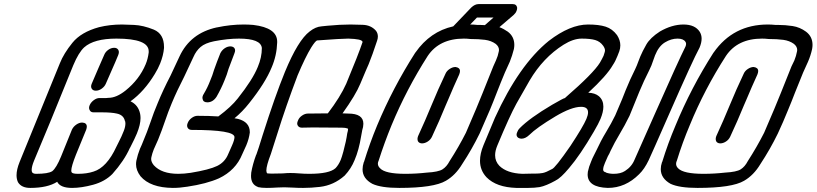

<svg xmlns="http://www.w3.org/2000/svg" viewBox="-20 -920 3998 940"><path d="M333 0Q275 0 260 -30Q213 0 128 0Q85 0 68 -28Q61 -43 61 -62Q61 -90 76 -127L273 -610Q292 -658 334.5 -710.5Q377 -763 465 -787Q518 -800 577 -800Q591 -800 636 -798Q681 -796 733 -775Q783 -754 783 -690V-685Q780 -649 764 -609Q754 -584 738 -558Q686 -472 619 -424Q657 -406 666 -363Q668 -353 668 -342Q668 -310 650 -266Q641 -244 617 -197L616 -196Q588 -133 530 -68Q493 -31 436 -15.5Q379 0 333 0ZM362 -69Q405 -69 438 -80Q503 -100 550 -202L561 -224Q576 -253 586 -279Q594 -299 594 -316Q594 -321 593 -326H592Q586 -357 552 -364Q526 -370 478 -370H438Q424 -370 419 -381Q416 -386 416 -392Q416 -398 419 -405Q425 -419 439 -429.5Q453 -440 467 -440H500L511 -441Q550 -441 595 -477Q662 -531 693 -605Q704 -631 708 -663V-669Q708 -731 550 -731Q440 -731 392 -688Q365 -663 339 -601Q281 -460 227 -326L147 -134Q135 -105 135 -88Q135 -82 137 -77Q142 -69 157 -69Q216 -69 236 -82Q256 -98 279 -154L332 -285Q339 -300 353.5 -310Q368 -320 382 -320Q405 -319 405 -300Q405 -294 402 -285L352 -163Q329 -105 329 -85Q329 -79 331 -76Q336 -69 362 -69ZM449 -476Q435 -476 429 -486Q426 -491 426 -497Q426 -503 429 -510Q446 -551 460.5 -583.5Q475 -616 490 -651Q496 -666 510 -676Q524 -686 539 -686Q553 -686 559 -676Q562 -671 562 -665Q562 -659 559 -651Q544 -614 529.5 -582Q515 -550 498 -510Q492 -496 478 -486Q464 -476 449 -476Z M995 -419Q975 -419 972 -435Q971 -438 971 -441Q971 -447 974 -454L978 -461Q996 -491 1009 -525Q1020 -550 1028 -578Q1042 -618 1059 -660Q1067 -675 1080.5 -684Q1094 -693 1109 -693Q1124 -692 1129 -682Q1131 -678 1131 -673Q1131 -667 1128 -660L1127 -657Q1113 -622 1099 -583Q1091 -554 1079 -526Q1063 -486 1040 -446Q1022 -419 995 -419ZM826 0Q716 -1 668 -57Q646 -86 646 -116Q646 -126 648 -135Q654 -163 665 -191L674 -211Q703 -280 717.5 -324Q732 -368 752 -415Q778 -479 815 -550L859 -644Q912 -758 1042 -786H1043Q1109 -800 1173 -800Q1196 -800 1220 -798Q1337 -784 1337 -716V-712Q1335 -648 1310 -590Q1279 -514 1200 -415Q1167 -373 1128 -341L1145 -338Q1203 -323 1203 -273V-271Q1199 -240 1186 -209L1166 -165Q1134 -86 1052 -47Q991 -20 897 -6Q860 0 826 0ZM853 -69Q881 -69 914 -74Q1005 -89 1043 -107.5Q1081 -126 1097 -165L1116 -208Q1128 -235 1128 -249Q1127 -284 919 -284Q905 -284 899 -294Q896 -299 896 -305Q896 -311 899 -318Q905 -333 919 -343Q933 -353 947 -353Q1005 -353 1049 -350Q1112 -397 1144 -438Q1217 -530 1242 -592Q1262 -639 1262 -685Q1257 -731 1150 -731Q1095 -731 1028 -718Q984 -709 962 -690Q940 -671 927 -641L882 -545Q846 -475 821 -415Q803 -372 788 -327.5Q773 -283 754 -236L733 -189Q725 -169 721 -150Q720 -146 720 -142Q720 -127 733 -111Q771 -69 853 -69Z M1494 -69Q1593 -69 1623 -97Q1638 -113 1648 -137Q1653 -149 1661 -178Q1675 -230 1680 -267Q1684 -281 1684 -287Q1684 -289 1683 -290L1682 -291Q1671 -295 1653 -295L1511 -296L1458 -295Q1444 -295 1438 -305Q1435 -310 1435 -315Q1435 -322 1439 -330Q1444 -344 1458.5 -354Q1473 -364 1487 -364L1585 -365Q1646 -445 1675 -510Q1735 -654 1755 -714L1756 -716H1754Q1752 -729 1685 -731Q1653 -731 1532 -722Q1523 -718 1504 -688Q1475 -641 1437 -551Q1379 -398 1338 -266L1306 -166Q1284 -109 1284 -85Q1284 -75 1289 -71Q1296 -70 1309 -70Q1337 -70 1364 -71Q1386 -73 1401 -73Q1421 -73 1445.5 -71Q1470 -69 1494 -69ZM1464 0Q1438 0 1414 -1.5Q1390 -3 1372 -3L1339 -2Q1309 0 1286 0Q1259 0 1243 -4Q1243 -5 1242 -5Q1209 -17 1209 -59Q1209 -66 1210 -75Q1217 -116 1234 -162L1235 -163Q1244 -187 1266 -259Q1326 -448 1375 -568Q1439 -723 1496 -766Q1525 -789 1554 -791L1583 -794Q1645 -800 1696 -800Q1715 -800 1756 -798.5Q1797 -797 1821 -769Q1830 -757 1830 -741Q1830 -731 1826 -720Q1803 -650 1785 -606L1771 -574L1744 -510Q1722 -456 1657 -365Q1673 -365 1685 -364Q1759 -364 1759 -314Q1759 -299 1753 -281V-280L1748 -253Q1737 -185 1716 -136Q1699 -94 1668 -61Q1667 -61 1667 -60Q1614 -13 1546 -5Q1504 0 1464 0Z M2046 -218H2045Q2031 -219 2026 -229Q2024 -234 2024 -240Q2024 -245 2026 -251L2027 -254Q2062 -330 2093 -405.5Q2124 -481 2161 -559Q2167 -573 2181.5 -582.5Q2196 -592 2210 -592Q2232 -589 2232 -572Q2232 -565 2228 -555Q2200 -494 2175 -434L2162 -404Q2131 -328 2095 -251Q2088 -236 2074 -227Q2060 -218 2046 -218ZM1964 -69Q2017 -69 2070 -75Q2126 -78 2146.5 -91Q2167 -104 2181 -131Q2226 -201 2261 -270Q2287 -329 2311 -387L2343 -465Q2362 -514 2395 -595L2408 -624Q2418 -646 2422 -668Q2423 -672 2423 -675Q2423 -692 2407 -705Q2385 -721 2354.5 -725Q2324 -729 2283 -729Q2266 -731 2251 -731Q2131 -731 2074 -646Q1970 -483 1897 -307Q1862 -222 1834 -134Q1830 -126 1830 -119Q1830 -106 1841 -96Q1866 -69 1964 -69ZM2425 -787Q2446 -779 2466 -765Q2498 -741 2498 -700Q2498 -691 2496 -680Q2488 -648 2476 -618L2452 -565Q2431 -515 2412 -466Q2396 -424 2378 -381Q2354 -324 2328 -266Q2291 -190 2243 -117Q2210 -62 2163 -35Q2104 0 1935 0Q1846 0 1803 -20Q1755 -46 1755 -91Q1755 -107 1761 -126L1762 -127Q1790 -218 1826 -305Q1903 -490 2013 -662L2014 -663Q2086 -766 2199 -791Q2232 -826 2287 -883Q2305 -900 2323 -900H2490Q2509 -900 2512 -882Q2512 -874 2509 -867Q2505 -856 2495 -847ZM2282 -800Q2299 -800 2316 -798H2329Q2341 -798 2354 -797L2396 -834H2315Z M2566 0H2508Q2410 -3 2362 -52Q2330 -86 2330 -133Q2330 -168 2347 -209Q2387 -306 2403 -343Q2521 -602 2667 -720Q2771 -800 2859 -800Q2912 -800 2945 -789.5Q2978 -779 3001 -748Q3017 -723 3017 -698Q3017 -683 3012 -669L3003 -646Q2993 -620 2980 -601Q2951 -550 2860 -466Q2893 -465 2912 -449Q2934 -430 2934 -398Q2934 -372 2920 -338Q2911 -316 2887 -275Q2820 -160 2766 -97Q2725 -48 2701 -37L2700 -36Q2653 -10 2622 -4Q2596 0 2566 0ZM2537 -69 2583 -70H2599Q2621 -70 2637 -73Q2653 -76 2682 -92Q2697 -96 2773 -206Q2835 -300 2851 -338Q2859 -357 2859 -370Q2859 -397 2825 -397Q2778 -397 2699 -350Q2607 -295 2571 -259Q2552 -241 2533 -241Q2525 -241 2518 -245Q2509 -251 2509 -261Q2509 -267 2513 -275Q2516 -284 2524 -292Q2573 -342 2683 -407Q2740 -440 2746 -440L2749 -443Q2885 -561 2917 -613Q2928 -632 2935 -647Q2937 -653 2941 -666Q2942 -669 2942 -673Q2942 -683 2933 -696Q2918 -717 2894 -724Q2870 -731 2828 -731Q2787 -731 2739 -701Q2639 -638 2573 -526Q2529 -450 2508 -412Q2475 -352 2415 -208Q2404 -182 2404 -160Q2404 -130 2425 -108Q2462 -72 2537 -69Z M2956 0Q2857 -3 2857 -66Q2857 -72 2858 -79Q2863 -104 2874 -129Q2880 -145 2887.5 -159Q2895 -173 2900 -184Q2921 -230 2947 -273Q2973 -316 2992 -355L3026 -435L3043 -478Q3064 -530 3090 -582L3098 -600Q3102 -610 3106 -621Q3110 -632 3115 -644Q3125 -668 3144 -701.5Q3163 -735 3211 -766Q3270 -800 3326 -800Q3383 -800 3406 -764Q3415 -749 3415 -731Q3415 -711 3405 -687Q3371 -624 3257 -364Q3171 -168 3156 -136Q3135 -92 3109 -67Q3042 0 2956 0ZM2984 -69Q3019 -69 3040 -83Q3073 -104 3087 -139Q3097 -163 3189 -369Q3300 -620 3336 -692Q3339 -699 3339 -705Q3339 -711 3336 -715Q3326 -731 3297 -731Q3266 -731 3235.5 -712.5Q3205 -694 3187 -649L3169 -599L3158 -575Q3132 -524 3110 -471L3062 -353Q3039 -306 3013.5 -263.5Q2988 -221 2969 -181Q2964 -168 2956 -155L2942 -123Q2934 -105 2933 -92V-89Q2933 -79 2947 -76V-75Q2964 -69 2984 -69Z M3506 -218H3505Q3491 -219 3486 -229Q3484 -234 3484 -240Q3484 -245 3486 -251L3487 -254Q3522 -330 3553 -405.5Q3584 -481 3621 -559Q3627 -573 3641.5 -582.5Q3656 -592 3670 -592Q3692 -589 3692 -572Q3692 -565 3688 -555Q3660 -494 3635 -434L3622 -404Q3591 -328 3555 -251Q3548 -236 3534 -227Q3520 -218 3506 -218ZM3395 0Q3306 0 3263 -20Q3215 -47 3215 -92Q3215 -108 3221 -126L3222 -127Q3250 -218 3287 -305Q3363 -490 3473 -662L3474 -663Q3570 -800 3739 -800Q3757 -800 3776 -798H3788Q3825 -798 3860.5 -792.5Q3896 -787 3926 -765Q3958 -741 3958 -700Q3958 -691 3956 -680Q3949 -648 3936 -618L3912 -565Q3891 -515 3872 -466Q3856 -424 3838 -381Q3815 -324 3788 -266Q3751 -190 3703 -117Q3670 -62 3623 -35Q3564 0 3395 0ZM3424 -69Q3477 -69 3530 -75Q3586 -78 3606.5 -91Q3627 -104 3641 -131Q3686 -201 3721 -270Q3747 -329 3771 -387L3803 -465Q3822 -514 3855 -595L3869 -624Q3878 -646 3882 -668Q3883 -672 3883 -675Q3883 -692 3867 -705Q3845 -721 3814.5 -725Q3784 -729 3743 -729Q3726 -731 3711 -731Q3591 -731 3534 -646Q3429 -483 3357 -307Q3321 -222 3294 -134Q3290 -126 3290 -118Q3290 -106 3300 -96Q3326 -69 3424 -69Z"/></svg>

Font: Bubblez Graffiti
Style: Italic
Weight: 400
Italic angle: -22.5°
Designer: GGBotNet
Foundry: GGBotNet
Version: 1.00